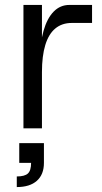

<svg xmlns="http://www.w3.org/2000/svg" viewBox="-20 -520 413 778"><path d="M75 -500H150V-335L142 -275Q142 -345 156.5 -395.5Q171 -446 197.5 -473Q224 -500 261 -500H353V-427H271Q231 -427 204 -404.5Q177 -382 163.5 -337.5Q150 -293 150 -228V0H75ZM106 140H158Q158 187 129.5 212.5Q101 238 48 238V195Q80 195 93 183Q106 171 106 140ZM58 60H158V140H58Z"/></svg>

Font: Uncut Sans Variable
Style: Regular
Weight: 400
Designer: Kasper Nordkvist
Foundry: UNCUT.wtf
Version: Version 1.304;Glyphs 3.2 (3246)